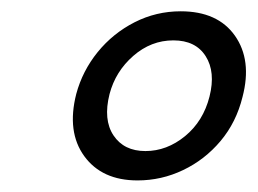

<svg xmlns="http://www.w3.org/2000/svg" viewBox="-20 -734 456 340"><path d="M300 -714Q365.5 -714 396 -670.8Q426.5 -627.5 409.5 -562.5Q398.5 -517.5 370.5 -484.2Q342.5 -451 304.2 -432.8Q266 -414.5 223.5 -414.5Q160.5 -414.5 129.2 -457.5Q98 -500.5 115 -567.5Q126 -608.5 153 -641.8Q180 -675 218.2 -694.5Q256.5 -714 300 -714ZM287 -662.5Q247.5 -662.5 216 -635Q184.5 -607.5 174 -567.5Q162.5 -522 181 -494.2Q199.5 -466.5 237.5 -466.5Q275.5 -466.5 307.8 -493Q340 -519.5 351 -563Q362 -606.5 344.2 -634.5Q326.5 -662.5 287 -662.5Z"/></svg>

Font: Fraunces 72pt SuperSoft
Style: Italic
Weight: 400
Italic angle: -16°
Version: Version 1.000;[b76b70a41]